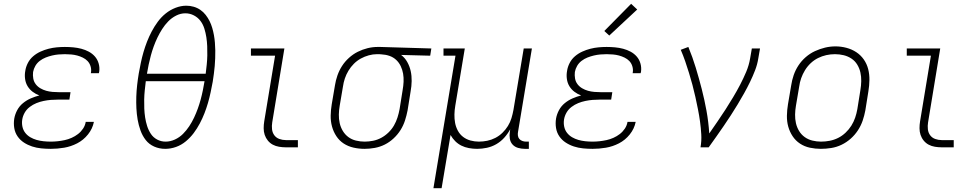

<svg xmlns="http://www.w3.org/2000/svg" viewBox="-20 -775 5140 1010"><path d="M247 8Q222 8 197 5.5Q172 3 149 -4.5Q126 -12 106 -25Q86 -38 72.5 -57.5Q59 -77 55 -101.5Q51 -126 55 -151Q59 -174 70.5 -195.5Q82 -217 101 -232.5Q120 -248 142 -257.5Q164 -267 187 -273Q168 -280 152 -292Q136 -304 125.5 -321Q115 -338 112 -359.5Q109 -381 113 -402Q116 -423 126.5 -443.5Q137 -464 154.5 -479Q172 -494 193 -503.5Q214 -513 235.5 -518.5Q257 -524 278.5 -526Q300 -528 321 -528Q343 -528 365 -526Q387 -524 408 -518.5Q429 -513 447.5 -503Q466 -493 479.5 -477.5Q493 -462 499 -441Q505 -420 502 -398Q501 -396 501 -394Q501 -392 500 -390H458Q458 -392 458.5 -393.5Q459 -395 459 -396Q461 -412 456 -427.5Q451 -443 440.5 -454Q430 -465 415.5 -472Q401 -479 386 -483Q371 -487 354.5 -488.5Q338 -490 321 -490Q304 -490 287.5 -488.5Q271 -487 254 -483Q237 -479 220.5 -472.5Q204 -466 189.5 -455Q175 -444 166 -428.5Q157 -413 154 -396Q152 -379 155 -362Q158 -345 168 -332Q178 -319 192.5 -310.5Q207 -302 223 -297.5Q239 -293 256.5 -291.5Q274 -290 292 -290H351L345 -251H285Q266 -251 247.5 -249.5Q229 -248 209.5 -244Q190 -240 171.5 -232.5Q153 -225 136.5 -212.5Q120 -200 110 -182.5Q100 -165 97 -146Q94 -127 98 -108.5Q102 -90 113 -76Q124 -62 139.5 -53Q155 -44 172.5 -39Q190 -34 209 -32Q228 -30 247 -30Q265 -30 283.5 -32Q302 -34 320.5 -38Q339 -42 357 -50Q375 -58 390.5 -70Q406 -82 417 -98.5Q428 -115 431 -134H474Q467 -98 443 -68Q419 -38 386 -21Q353 -4 317.5 2Q282 8 247 8Z M849 8Q818 8 791 -4Q764 -16 746.5 -38.5Q729 -61 719 -89Q709 -117 704 -146Q699 -175 697.5 -205.5Q696 -236 697 -266.5Q698 -297 701.5 -328Q705 -359 710 -389Q715 -417 721 -445.5Q727 -474 735 -501.5Q743 -529 753.5 -556Q764 -583 778 -609.5Q792 -636 810 -660.5Q828 -685 851.5 -704Q875 -723 903.5 -734Q932 -745 960 -745Q980 -745 999 -739.5Q1018 -734 1034 -723Q1050 -712 1062 -696.5Q1074 -681 1082.5 -664Q1091 -647 1096.5 -628Q1102 -609 1105.5 -589.5Q1109 -570 1110.5 -550.5Q1112 -531 1112.5 -510Q1113 -489 1112 -468.5Q1111 -448 1109.5 -427.5Q1108 -407 1105 -386.5Q1102 -366 1099 -345Q1094 -318 1088 -289.5Q1082 -261 1074 -233.5Q1066 -206 1055.5 -179Q1045 -152 1031 -125.5Q1017 -99 999 -75Q981 -51 957.5 -31.5Q934 -12 906 -2Q878 8 849 8ZM753 -387H1062Q1065 -411 1067.5 -435Q1070 -459 1070.5 -483.5Q1071 -508 1070 -532Q1069 -556 1065.5 -579Q1062 -602 1055 -624.5Q1048 -647 1034.5 -665Q1021 -683 1000 -694Q979 -705 955 -705Q930 -705 906.5 -693Q883 -681 865 -662.5Q847 -644 833 -622Q819 -600 808 -577Q797 -554 788.5 -530.5Q780 -507 773.5 -483Q767 -459 762 -435Q757 -411 753 -387ZM851 -30Q876 -30 900 -41Q924 -52 942.5 -70.5Q961 -89 975.5 -111Q990 -133 1001 -156.5Q1012 -180 1020.5 -203.5Q1029 -227 1035.5 -251Q1042 -275 1047 -299.5Q1052 -324 1056 -348H747Q744 -324 741.5 -300Q739 -276 738.5 -251.5Q738 -227 739 -203.5Q740 -180 743.5 -157Q747 -134 754 -112Q761 -90 773.5 -71Q786 -52 806.5 -41Q827 -30 851 -30Z M1484 0Q1466 0 1448 -3Q1430 -6 1415 -14Q1400 -22 1389 -35.5Q1378 -49 1372.5 -65.5Q1367 -82 1367 -100.5Q1367 -119 1370 -137L1427 -482H1300V-520H1476L1412 -131Q1409 -113 1411 -95Q1413 -77 1423 -63.5Q1433 -50 1449.5 -44Q1466 -38 1484 -38H1547V0Z M1898 8Q1868 8 1839.5 1.5Q1811 -5 1788 -20Q1765 -35 1749.5 -58.5Q1734 -82 1726.5 -109.5Q1719 -137 1719.5 -166.5Q1720 -196 1725 -226L1742 -326Q1746 -352 1755 -378Q1764 -404 1779 -427.5Q1794 -451 1815.5 -470.5Q1837 -490 1862 -502.5Q1887 -515 1913.5 -521.5Q1940 -528 1966 -528Q1970 -528 1973.5 -528Q1977 -528 1981 -528L2249 -520L2243 -482L2090 -486Q2110 -471 2122.5 -448.5Q2135 -426 2140.5 -401Q2146 -376 2145.5 -348.5Q2145 -321 2140 -294L2124 -194Q2119 -168 2110.5 -141.5Q2102 -115 2087 -91Q2072 -67 2050.5 -47Q2029 -27 2004 -14.5Q1979 -2 1951.5 3Q1924 8 1898 8ZM1898 -30Q1920 -30 1942.5 -34.5Q1965 -39 1985.5 -50Q2006 -61 2023.5 -78Q2041 -95 2052.5 -115Q2064 -135 2071 -157Q2078 -179 2082 -201L2098 -301Q2102 -323 2103 -345Q2104 -367 2100.5 -387.5Q2097 -408 2088 -427Q2079 -446 2064 -460Q2049 -474 2029 -481Q2009 -488 1987 -489L1975 -490Q1972 -490 1969 -490Q1966 -490 1963 -490Q1942 -490 1920 -484Q1898 -478 1878 -467Q1858 -456 1841.5 -439.5Q1825 -423 1813 -403Q1801 -383 1794 -362Q1787 -341 1784 -319L1767 -219Q1763 -196 1762.5 -172.5Q1762 -149 1767 -127Q1772 -105 1783.5 -86Q1795 -67 1812.5 -54Q1830 -41 1852.5 -35.5Q1875 -30 1898 -30Z M2260 215 2376 -482H2313V-520H2425L2375 -219Q2371 -196 2370.5 -173Q2370 -150 2374 -128.5Q2378 -107 2388.5 -87.5Q2399 -68 2416 -55Q2433 -42 2454.5 -36Q2476 -30 2499 -30Q2521 -30 2543 -34.5Q2565 -39 2585.5 -49.5Q2606 -60 2623 -76.5Q2640 -93 2652 -112.5Q2664 -132 2670.5 -153.5Q2677 -175 2681 -197L2735 -520H2778L2705 -81Q2703 -71 2704.5 -61Q2706 -51 2712 -44Q2718 -37 2727.5 -33.5Q2737 -30 2747 -30H2762V8H2741Q2723 8 2705.5 3Q2688 -2 2676.5 -14.5Q2665 -27 2662 -45Q2659 -63 2662 -81L2664 -95Q2651 -71 2632.5 -50.5Q2614 -30 2590.5 -16.5Q2567 -3 2541 2.5Q2515 8 2490 8Q2468 8 2446.5 4Q2425 0 2407 -9Q2389 -18 2374.5 -32.5Q2360 -47 2350 -65L2303 215Z M3097 8Q3072 8 3047 5.5Q3022 3 2999 -4.5Q2976 -12 2956 -25Q2936 -38 2922.5 -57.5Q2909 -77 2905 -101.5Q2901 -126 2905 -151Q2909 -174 2920.5 -195.5Q2932 -217 2951 -232.5Q2970 -248 2992 -257.5Q3014 -267 3037 -273Q3018 -280 3002 -292Q2986 -304 2975.5 -321Q2965 -338 2962 -359.5Q2959 -381 2963 -402Q2966 -423 2976.5 -443.5Q2987 -464 3004.5 -479Q3022 -494 3043 -503.5Q3064 -513 3085.5 -518.5Q3107 -524 3128.5 -526Q3150 -528 3171 -528Q3193 -528 3215 -526Q3237 -524 3258 -518.5Q3279 -513 3297.5 -503Q3316 -493 3329.5 -477.5Q3343 -462 3349 -441Q3355 -420 3352 -398Q3351 -396 3351 -394Q3351 -392 3350 -390H3308Q3308 -392 3308.5 -393.5Q3309 -395 3309 -396Q3311 -412 3306 -427.5Q3301 -443 3290.5 -454Q3280 -465 3265.5 -472Q3251 -479 3236 -483Q3221 -487 3204.5 -488.5Q3188 -490 3171 -490Q3154 -490 3137.5 -488.5Q3121 -487 3104 -483Q3087 -479 3070.5 -472.5Q3054 -466 3039.5 -455Q3025 -444 3016 -428.5Q3007 -413 3004 -396Q3002 -379 3005 -362Q3008 -345 3018 -332Q3028 -319 3042.5 -310.5Q3057 -302 3073 -297.5Q3089 -293 3106.5 -291.5Q3124 -290 3142 -290H3201L3195 -251H3135Q3116 -251 3097.5 -249.5Q3079 -248 3059.5 -244Q3040 -240 3021.5 -232.5Q3003 -225 2986.5 -212.5Q2970 -200 2960 -182.5Q2950 -165 2947 -146Q2944 -127 2948 -108.5Q2952 -90 2963 -76Q2974 -62 2989.5 -53Q3005 -44 3022.5 -39Q3040 -34 3059 -32Q3078 -30 3097 -30Q3115 -30 3133.5 -32Q3152 -34 3170.5 -38Q3189 -42 3207 -50Q3225 -58 3240.5 -70Q3256 -82 3267 -98.5Q3278 -115 3281 -134H3324Q3317 -98 3293 -68Q3269 -38 3236 -21Q3203 -4 3167.5 2Q3132 8 3097 8ZM3185 -588 3159 -612 3300 -755 3332 -725Z M3665 0Q3671 -34 3669 -68Q3667 -102 3662.5 -135Q3658 -168 3651.5 -200.5Q3645 -233 3638 -265Q3631 -297 3622.5 -328.5Q3614 -360 3604.5 -391Q3595 -422 3584.5 -452.5Q3574 -483 3561 -513L3601 -528Q3623 -475 3640 -419Q3657 -363 3671.5 -306.5Q3686 -250 3696.5 -192Q3707 -134 3711 -73Q3733 -105 3754.5 -136Q3776 -167 3796.5 -199Q3817 -231 3836.5 -263.5Q3856 -296 3873.5 -329.5Q3891 -363 3905.5 -397.5Q3920 -432 3926 -468L3935 -520H3978L3969 -468Q3964 -436 3952 -405Q3940 -374 3925.5 -344Q3911 -314 3894.5 -284.5Q3878 -255 3860.5 -226Q3843 -197 3824.5 -168.5Q3806 -140 3786.5 -111.5Q3767 -83 3747.5 -55.5Q3728 -28 3708 0Z M4298 8Q4269 8 4240.5 2Q4212 -4 4188.5 -19.5Q4165 -35 4149.5 -58.5Q4134 -82 4126.5 -109Q4119 -136 4119.5 -166Q4120 -196 4125 -226L4142 -326Q4146 -353 4155 -379.5Q4164 -406 4180 -430.5Q4196 -455 4218.5 -474.5Q4241 -494 4267 -506Q4293 -518 4320 -524.5Q4347 -531 4375 -531Q4404 -531 4432.5 -523.5Q4461 -516 4484.5 -500.5Q4508 -485 4524 -462Q4540 -439 4547 -411.5Q4554 -384 4553.5 -354Q4553 -324 4548 -294L4532 -194Q4527 -167 4518 -140.5Q4509 -114 4493 -89.5Q4477 -65 4455 -45.5Q4433 -26 4407 -13.5Q4381 -1 4353 3.5Q4325 8 4298 8ZM4299 -30Q4322 -30 4345 -34.5Q4368 -39 4389 -49.5Q4410 -60 4428 -77Q4446 -94 4458.5 -114Q4471 -134 4478.5 -156Q4486 -178 4490 -201L4506 -301Q4510 -324 4510.5 -348Q4511 -372 4506 -394Q4501 -416 4489.5 -435Q4478 -454 4459.5 -466.5Q4441 -479 4418.5 -484.5Q4396 -490 4372 -490Q4349 -490 4326.5 -485Q4304 -480 4283 -469.5Q4262 -459 4244.5 -442.5Q4227 -426 4214.5 -405.5Q4202 -385 4194.5 -363.5Q4187 -342 4184 -319L4167 -219Q4163 -196 4162.5 -172.5Q4162 -149 4167 -127Q4172 -105 4183.5 -86Q4195 -67 4213 -54Q4231 -41 4253.5 -35.5Q4276 -30 4299 -30Z M4934 0Q4916 0 4898 -3Q4880 -6 4865 -14Q4850 -22 4839 -35.5Q4828 -49 4822.5 -65.5Q4817 -82 4817 -100.5Q4817 -119 4820 -137L4877 -482H4750V-520H4926L4862 -131Q4859 -113 4861 -95Q4863 -77 4873 -63.5Q4883 -50 4899.5 -44Q4916 -38 4934 -38H4997V0Z"/></svg>

Font: Iosevka Etoile XLtObl
Style: Regular
Weight: 200
Italic angle: -9°
Designer: Belleve Invis
Foundry: Belleve Invis
Version: Version 15.5.2; ttfautohint (v1.8.4)